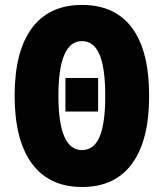

<svg xmlns="http://www.w3.org/2000/svg" viewBox="-20 -745 661 775"><path d="M582 -357.9Q582 -178.2 512.9 -84.2Q443.8 9.8 311 9.8Q178.7 9.8 108.9 -84.7Q39.1 -179.2 39.1 -358.9Q39.1 -537.6 108.6 -631.3Q178.2 -725.1 311 -725.1Q444.3 -725.1 513.2 -632.1Q582 -539.1 582 -357.9ZM215.8 -357.9Q215.8 -139.2 311 -139.2Q358.9 -139.2 381.8 -192.4Q404.8 -245.6 404.8 -357.9Q404.8 -471.2 381.6 -525.1Q358.4 -579.1 311 -579.1Q215.8 -579.1 215.8 -357.9ZM376 -430.2V-294.9H244.1V-430.2Z"/></svg>

Font: Open Sans Condensed ExtraBold
Style: Regular
Weight: 800
Width: 3
Designer: Monotype Design Team
Foundry: Monotype Imaging Inc.
Version: Version 3.000; ttfautohint (v1.8.4)